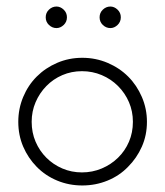

<svg xmlns="http://www.w3.org/2000/svg" viewBox="-20 -561 505 588"><path d="M372 -50Q346 -23 309.5 -8Q273 7 232 7Q191 7 155 -8Q119 -23 92.5 -50Q66 -77 51 -112Q36 -147 36 -188Q36 -228 51 -264Q66 -300 92.5 -326.5Q119 -353 155 -368.5Q191 -384 232 -384Q273 -384 309.5 -368.5Q346 -353 372.5 -326.5Q399 -300 414.5 -264Q430 -228 430 -188Q430 -147 414.5 -112Q399 -77 372 -50ZM122 -78Q143 -57 171 -45Q199 -33 231 -33Q263 -33 291.5 -45Q320 -57 341.5 -78Q363 -99 375 -127Q387 -155 387 -188Q387 -220 375 -248Q363 -276 341.5 -297.5Q320 -319 291.5 -331Q263 -343 231 -343Q199 -343 171 -331Q143 -319 122 -297.5Q101 -276 89 -248Q77 -220 77 -188Q77 -155 89 -127Q101 -99 122 -78ZM350 -508Q350 -494 340 -484.5Q330 -475 318 -475Q305 -475 295 -484.5Q285 -494 285 -508Q285 -522 295 -531.5Q305 -541 318 -541Q330 -541 340 -531.5Q350 -522 350 -508ZM185 -508Q185 -494 175 -484.5Q165 -475 153 -475Q140 -475 130 -484.5Q120 -494 120 -508Q120 -522 130 -531.5Q140 -541 153 -541Q165 -541 175 -531.5Q185 -522 185 -508Z"/></svg>

Font: Josefin Slab
Style: Regular
Weight: 400
Designer: Santiago Orozco
Foundry: Typemade
Version: Version 2.000